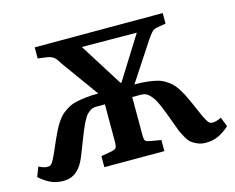

<svg xmlns="http://www.w3.org/2000/svg" viewBox="-99 -845 1228 1005"><g transform="rotate(-15 514.5 -343.0)"><path d="M128.9 14.2Q89.8 14.2 59.6 -0.2Q29.3 -14.6 0 -41L20 -92.8Q26.9 -89.4 32.7 -86.9Q38.6 -84.5 43.2 -83Q47.9 -81.5 51.3 -80.6Q54.7 -79.6 58.3 -79.3Q62 -79.1 63.7 -79.1Q65.4 -79.1 68.4 -79.1Q71.3 -79.1 71.8 -79.1Q79.1 -79.1 85.4 -84.5Q91.8 -89.8 99.4 -103.5Q106.9 -117.2 112.5 -129.2Q118.2 -141.1 128.9 -166.5Q139.6 -191.9 147 -208Q160.2 -236.8 169.7 -255.4Q179.2 -273.9 192.9 -294.2Q206.5 -314.5 220.2 -326.4Q233.9 -338.4 253.4 -350.1Q272.9 -361.8 296.6 -367.7Q320.3 -373.5 351.3 -377.2Q382.3 -380.9 421.9 -380.9L276.9 -582Q262.2 -607.4 250 -617.9Q237.8 -628.4 216.8 -632.8L163.1 -640.1V-700.2H856.9V-643.1L808.1 -634.8Q791.5 -631.8 780.8 -620.8Q770 -609.9 750 -580.1L617.2 -377.9Q655.3 -377.9 684.8 -374.5Q714.4 -371.1 737.3 -365.5Q760.3 -359.9 778.8 -348.4Q797.4 -336.9 810.5 -325.2Q823.7 -313.5 836.9 -293.5Q850.1 -273.4 859.4 -255.4Q868.7 -237.3 881.8 -208Q889.2 -191.9 899.9 -166.5Q910.6 -141.1 916.3 -129.2Q921.9 -117.2 929.4 -103.5Q937 -89.8 943.4 -84.5Q949.7 -79.1 957 -79.1Q957.5 -79.1 960.4 -79.1Q963.4 -79.1 965.1 -79.1Q966.8 -79.1 970.5 -79.3Q974.1 -79.6 977.5 -80.6Q981 -81.5 985.6 -83Q990.2 -84.5 996.1 -86.9Q1002 -89.4 1008.8 -92.8L1028.8 -41Q999.5 -14.6 969.2 -0.2Q939 14.2 899.9 14.2Q875 14.2 854.5 5.1Q834 -3.9 822 -13.9Q810.1 -23.9 796.6 -48.3Q783.2 -72.8 778.3 -85Q773.4 -97.2 762.2 -128.4Q761.2 -131.3 760.7 -132.6Q760.3 -133.8 759.3 -136Q758.3 -138.2 757.8 -140.1Q745.1 -175.3 737.3 -195.8Q729.5 -216.3 719.2 -239.3Q709 -262.2 700.7 -274.4Q692.4 -286.6 681.9 -297.6Q671.4 -308.6 660.2 -312.7Q648.9 -316.9 634.8 -316.9H588.9V-112.8Q588.9 -87.4 594 -80.6Q599.1 -73.7 621.1 -69.8L678.2 -60.1V0H353V-60.1L403.8 -68.8Q427.2 -72.8 433.8 -79.8Q440.4 -86.9 440.9 -110.8V-316.9H395Q384.8 -316.9 375.7 -314.7Q366.7 -312.5 358.2 -305.9Q349.6 -299.3 343.3 -293.2Q336.9 -287.1 328.9 -273.2Q320.8 -259.3 315.7 -249.3Q310.5 -239.3 301.8 -218Q293 -196.8 287.4 -182.6Q281.7 -168.5 271 -140.1Q247.1 -76.7 236.8 -58.1Q204.1 4.4 148.9 12.7Q139.2 14.2 128.9 14.2ZM548.8 -404.8H554.2L699.2 -636.2L401.9 -638.2Z"/></g></svg>

Font: Literata Book
Style: Bold
Weight: 700
Designer: Latin by Veronika Burian and Jose Scaglione. Greek by Irene Vlachou. Cyrillic by Vera Evstafieva
Foundry: TypeTogether
Version: Version 2.003;PS 002.003;hotconv 1.0.88;makeotf.lib2.5.64775